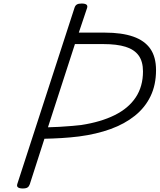

<svg xmlns="http://www.w3.org/2000/svg" viewBox="-20 -1055 905 1089"><path d="M109 14Q91 14 82.5 8Q74 2 78 -11L403 -1012Q407 -1024 416 -1029.5Q425 -1035 443 -1035Q462 -1035 470 -1029Q478 -1023 474 -1010L427 -870H574Q671 -870 735.5 -847.5Q800 -825 832.5 -778.5Q865 -732 865 -657Q865 -574 834 -509.5Q803 -445 745 -398.5Q687 -352 607 -323Q527 -294 428 -281Q380 -275 330 -272Q280 -269 232 -268L149 -10Q145 2 136.5 8Q128 14 109 14ZM252 -333Q283 -334 315 -335.5Q347 -337 379.5 -340Q412 -343 441 -346Q552 -363 630.5 -402Q709 -441 750 -503Q791 -565 791 -650Q791 -706 766.5 -740Q742 -774 692.5 -789.5Q643 -805 566 -805H405Z"/></svg>

Font: Playwrite CO Light
Style: Regular
Weight: 300
Version: Version 1.002